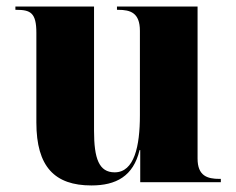

<svg xmlns="http://www.w3.org/2000/svg" viewBox="-20 -556 720 586"><path d="M259 10C334 10 387 -18 406 -98H408V0H654V-10H650C613 -10 583 -19 583 -72V-536H337V-526H341C378 -526 407 -517 407 -462V-204C407 -110 390 -30 330 -30C282 -30 267 -72 267 -157V-536H27V-526H30C73 -526 91 -517 91 -456V-182C91 -47 147 10 259 10Z"/></svg>

Font: Noto Serif Display ExtraBold
Style: Regular
Weight: 800
Designer: Monotype Design Team
Foundry: Monotype Imaging Inc.
Version: Version 2.009